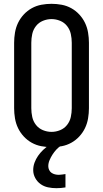

<svg xmlns="http://www.w3.org/2000/svg" viewBox="-20 -763 540 1006"><path d="M250 8Q223 8 196.5 3Q170 -2 146.5 -15Q123 -28 104.5 -48Q86 -68 74.5 -92Q63 -116 58.5 -143Q54 -170 54 -196V-539Q54 -565 58.5 -592Q63 -619 74.5 -643Q86 -667 104.5 -687Q123 -707 146.5 -720Q170 -733 196.5 -738Q223 -743 250 -743Q277 -743 303.5 -738Q330 -733 353.5 -720Q377 -707 395.5 -687Q414 -667 425.5 -643Q437 -619 441.5 -592Q446 -565 446 -539V-196Q446 -170 441.5 -143Q437 -116 425.5 -92Q414 -68 395.5 -48Q377 -28 353.5 -15Q330 -2 303.5 3Q277 8 250 8ZM250 -72Q273 -72 295 -81Q317 -90 331.5 -108.5Q346 -127 351 -150Q356 -173 356 -196V-539Q356 -562 351 -585Q346 -608 331.5 -626.5Q317 -645 295 -654Q273 -663 250 -663Q227 -663 205 -654Q183 -645 168.5 -626.5Q154 -608 149 -585Q144 -562 144 -539V-196Q144 -173 149 -150Q154 -127 168.5 -108.5Q183 -90 205 -81Q227 -72 250 -72ZM275 223Q253 223 231.5 218.5Q210 214 192.5 201.5Q175 189 164.5 169.5Q154 150 154 128Q154 108 161 89Q168 70 179.5 53.5Q191 37 205.5 23Q220 9 237 -2L247 -8H300V0Q286 9 275 21Q264 33 255 47Q246 61 239.5 76.5Q233 92 233 108Q233 118 237.5 127.5Q242 137 250 142.5Q258 148 268 150.5Q278 153 288 153Q297 153 305.5 151.5Q314 150 323 149V219Q311 221 299 222Q287 223 275 223Z"/></svg>

Font: Iosevka SS18 Medium
Style: Regular
Weight: 500
Monospace: yes
Designer: Belleve Invis
Foundry: Belleve Invis
Version: Version 25.1.1; ttfautohint (v1.8.4)